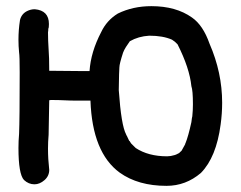

<svg xmlns="http://www.w3.org/2000/svg" viewBox="-20 -594 782 624"><path d="M523 -86 535 -87Q553 -91 553 -92L563 -97Q563 -98 565 -99.5Q567 -101 570 -104L580 -122Q580 -123 581 -124Q582 -125 582 -126.5Q582 -128 583 -129Q592 -151 602 -197Q604 -214 605 -216Q607 -236 607 -255Q607 -300 602 -314Q596 -373 557 -450Q549 -459 539 -465Q510 -478 465 -478Q430 -476 402 -460Q386 -437 384 -432Q382 -427 380 -423Q368 -386 368 -375Q367 -368 366 -301Q374 -186 390 -157Q390 -155 392 -153L400 -136H401L406 -128L421 -113Q462 -86 523 -86ZM521 10Q429 10 369 -33Q280 -98 274 -267H228Q209 -267 189.5 -268Q170 -269 147 -269Q142 -269 140 -268L138 -156Q136 -133 136 -111Q136 -77 140 -42Q140 -22 124.5 -8.5Q109 5 92 5Q73 5 58 -9Q40 -28 40 -113Q40 -136 42 -159Q44 -206 44 -359Q44 -412 42 -424Q40 -444 40 -465Q40 -497 45 -529Q50 -549 68 -558Q80 -564 93 -564Q139 -560 139 -516Q139 -503 137 -501Q137 -494 136 -489Q136 -463 138 -433Q140 -409 140 -364L249 -363H271Q275 -425 309 -490Q327 -528 363 -550Q412 -574 472 -574Q552 -574 604 -537Q640 -512 661 -452Q702 -358 702 -260Q702 -225 697 -189Q683 -83 633 -32Q584 10 521 10Z"/></svg>

Font: Bad Comic
Style: Regular
Weight: 400
Designer: GGBotNet
Foundry: f0n7
Version: 0.9